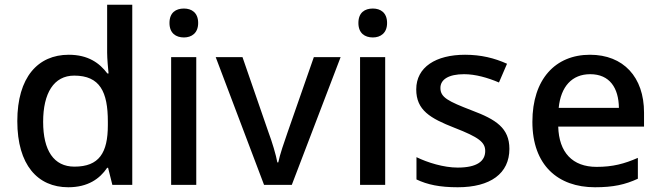

<svg xmlns="http://www.w3.org/2000/svg" viewBox="-20 -780 2787 810"><path d="M268 10C351 10 401 -26 432 -72H436L454 0H538V-760H432V-558C432 -533 436 -489 438 -470H433C400 -514 352 -549 270 -549C140 -549 53 -454 53 -269C53 -84 139 10 268 10ZM294 -77C207 -77 162 -145 162 -266C162 -387 207 -461 293 -461C402 -461 435 -392 435 -267V-252C435 -135 398 -77 294 -77Z M756 -744C722 -744 695 -727 695 -683C695 -640 722 -622 756 -622C788 -622 816 -640 816 -683C816 -727 788 -744 756 -744ZM808 -539H702V0H808Z M1094 0H1211L1417 -539H1304L1193 -221C1180 -184 1160 -126 1154 -95H1150C1145 -125 1127 -184 1113 -221L1003 -539H890Z M1553 -744C1519 -744 1492 -727 1492 -683C1492 -640 1519 -622 1553 -622C1585 -622 1613 -640 1613 -683C1613 -727 1585 -744 1553 -744ZM1605 -539H1499V0H1605Z M2129 -152C2129 -240 2072 -276 1971 -314C1870 -353 1838 -369 1838 -409C1838 -445 1873 -467 1938 -467C1986 -467 2038 -452 2085 -432L2119 -511C2066 -535 2009 -549 1942 -549C1819 -549 1736 -497 1736 -403C1736 -315 1795 -281 1897 -241C2000 -201 2027 -180 2027 -143C2027 -100 1992 -73 1911 -73C1852 -73 1784 -94 1737 -117V-23C1783 -1 1835 10 1911 10C2049 10 2129 -48 2129 -152Z M2469 -549C2323 -549 2226 -446 2226 -266C2226 -83 2334 10 2490 10C2567 10 2617 -1 2671 -26V-114C2614 -89 2565 -76 2497 -76C2395 -76 2338 -137 2335 -246H2697V-305C2697 -455 2610 -549 2469 -549ZM2470 -467C2552 -467 2590 -409 2591 -325H2337C2346 -415 2393 -467 2470 -467Z"/></svg>

Font: Noto Sans Lao UI Med
Style: Regular
Weight: 500
Designer: Monotype Design Team
Foundry: Monotype Imaging Inc.
Version: Version 2.000